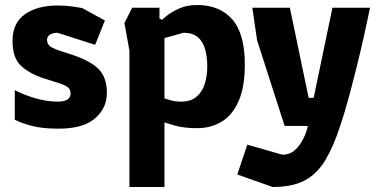

<svg xmlns="http://www.w3.org/2000/svg" viewBox="-20 -504 1518 767"><path d="M214 10Q150 10 107.5 -1Q65 -12 39 -26V-144Q75 -125 121.5 -111.5Q168 -98 211 -98Q262 -98 262 -131Q262 -149 247.5 -158Q233 -167 207.5 -174.5Q182 -182 149 -193Q92 -213 61 -244Q30 -275 30 -341Q30 -412 79.5 -447Q129 -482 210 -482Q243 -482 266 -478.5Q289 -475 308 -472L399 -422L360 -325L210 -373Q191 -373 179.5 -365.5Q168 -358 168 -345Q168 -324 189 -313.5Q210 -303 250 -291Q331 -267 369 -233Q407 -199 407 -133Q407 -72 359.5 -31Q312 10 214 10Z M497 243V-302L477 -412L508 -473H617V-430L627 -425Q627 -425 645 -440Q663 -455 694.5 -469.5Q726 -484 768 -484Q857 -484 907.5 -427Q958 -370 958 -247Q958 -155 932.5 -98.5Q907 -42 864 -17Q821 8 768 8Q716 8 682 -1.5Q648 -11 637 -15V243ZM703 -98Q742 -98 765 -117.5Q788 -137 798 -169Q808 -201 808 -238Q808 -274 800 -305Q792 -336 771.5 -354.5Q751 -373 713 -373L637 -352V-111Q637 -111 657.5 -104.5Q678 -98 703 -98Z M1069 243 928 193 968 74 1108 114Q1137 114 1157 96.5Q1177 79 1190.5 52.5Q1204 26 1210 -1H1117L1007 -343L988 -473H1138L1213 -113H1233L1308 -473H1458Q1458 -473 1451.5 -441.5Q1445 -410 1433.5 -358Q1422 -306 1406.5 -243.5Q1391 -181 1374 -117.5Q1357 -54 1339 -1Q1312 82 1279.5 136Q1247 190 1198 216.5Q1149 243 1069 243Z"/></svg>

Font: Rowdies Light
Style: Regular
Weight: 300
Designer: Jaikishan Patel
Version: Version 1.000; ttfautohint (v1.8.3)